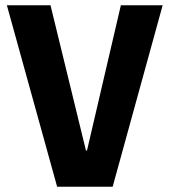

<svg xmlns="http://www.w3.org/2000/svg" viewBox="-20 -706 640 726"><path d="M196 0 6 -686H171L305 -137H309L437 -686H595L406 0Z"/></svg>

Font: Chivo Mono
Style: Bold
Weight: 700
Monospace: yes
Designer: Hector Gatti
Foundry: Omnibus-Type
Version: Version 1.008; ttfautohint (v1.8.4.7-5d5b)